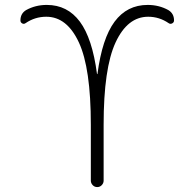

<svg xmlns="http://www.w3.org/2000/svg" viewBox="-20 -760 790 780"><path d="M84 -666Q77 -661 70 -665Q63 -669 63 -677Q63 -705 86 -719Q124 -740 170 -740Q254 -740 304.5 -672Q355 -604 374 -460Q374 -459 375 -459Q376 -459 376 -460Q395 -604 445.5 -672Q496 -740 580 -740Q626 -740 664 -719Q687 -705 687 -677Q687 -669 679.5 -665Q672 -661 665 -666Q627 -692 582 -692Q498 -692 449.5 -587.5Q401 -483 401 -253V-26Q401 -16 393.5 -8Q386 0 375 0Q364 0 356.5 -8Q349 -16 349 -26V-253Q349 -483 300.5 -587.5Q252 -692 168 -692Q122 -692 84 -666Z"/></svg>

Font: Rounded Mplus 1c Light
Style: Regular
Weight: 300
Version: Version 1.059.20150529